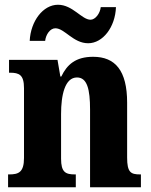

<svg xmlns="http://www.w3.org/2000/svg" viewBox="-20 -788 634 808"><path d="M351 -606C413 -606 465 -674 468 -758H404C401 -731 381 -705 361 -705C324 -705 286 -768 224 -768C161 -768 109 -699 105 -616H170C173 -643 191 -669 213 -669C252 -669 288 -606 351 -606ZM14 0H299V-54H295C256 -54 237 -63 237 -120V-308C237 -388 253 -462 304 -462C347 -462 359 -412 359 -327V0H573V-54H569C530 -54 515 -63 515 -125V-356C515 -491 465 -549 372 -549C298 -549 262 -516 238 -466H234L222 -536H18V-482H22C61 -482 81 -473 81 -417V-123C81 -63 58 -54 19 -54H14Z"/></svg>

Font: Noto Serif Devanagari Condensed ExtraBold
Style: Regular
Weight: 800
Width: 3
Designer: Universal Thirst, Indian Type Foundry and the Monotype Design Team
Foundry: Monotype Imaging Inc.
Version: Version 2.004